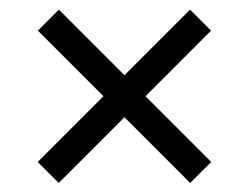

<svg xmlns="http://www.w3.org/2000/svg" viewBox="-20 -564 528 407"><path d="M383.1 -176.2 243.8 -315.5 104.5 -176.2 60 -220.7 199.3 -360 60.2 -499.1 104.8 -543.6 243.8 -404.5 382.9 -543.6 427.4 -499.1 288.4 -360 427.7 -220.7Z"/></svg>

Font: Manrope
Style: Regular
Weight: 400
Designer: Mikhail Sharanda
Foundry: Mikhail Sharanda
Version: Version 4.503